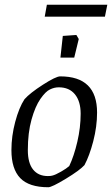

<svg xmlns="http://www.w3.org/2000/svg" viewBox="-20 -778 471 807"><path d="M28 -147Q28 -206 44 -266Q60 -326 83 -361Q106 -387 160.5 -422Q215 -457 233 -457Q388 -457 388 -305Q388 -246 372 -184.5Q356 -123 335 -84Q315 -62 256.5 -26.5Q198 9 183 9Q102 9 65 -29.5Q28 -68 28 -147ZM200 -40Q213 -43 236.5 -56.5Q260 -70 271 -80Q291 -122 305 -182Q319 -242 319 -300Q319 -352 295 -381.5Q271 -411 227 -411Q208 -411 190 -402Q172 -394 150 -362.5Q128 -331 112.5 -275.5Q97 -220 97 -147Q97 -93 119 -65.5Q141 -38 181 -38Q194 -38 200 -40ZM244 -627 301 -631 311 -614 292 -536H234ZM177 -758H431L421 -708H168Z"/></svg>

Font: Grenze Light
Style: Italic
Weight: 300
Italic angle: -10°
Designer: Renata Polastri
Foundry: Omnibus-Type
Version: Version 1.002; ttfautohint (v1.8)